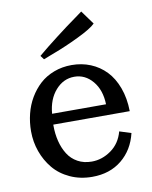

<svg xmlns="http://www.w3.org/2000/svg" viewBox="-88 -852 739 931"><g transform="rotate(-10 281.0 -386.5)"><path d="M36.1 0ZM151.4 -321.8H417Q415 -392.6 378.2 -436.3Q341.3 -480 288.1 -480Q234.4 -480 195.8 -436.3Q157.2 -392.6 151.4 -321.8ZM36.1 -255.4Q36.1 -299.3 46.4 -340.8Q56.6 -382.3 77.6 -418Q98.6 -453.6 127.9 -480.5Q157.2 -507.3 197.8 -522.7Q238.3 -538.1 285.2 -538.1Q335 -538.1 377.9 -520.5Q420.9 -502.9 453.1 -469.5Q485.4 -436 504.4 -384.5Q523.4 -333 524.4 -269H147.9V-265.1Q147.9 -223.1 157 -187Q166 -150.9 184.1 -122.1Q202.1 -93.3 232.2 -76.7Q262.2 -60.1 301.3 -60.1Q352.1 -60.1 396.7 -91.8Q441.4 -123.5 457 -181.2L514.2 -163.1Q495.1 -82.5 436.5 -34.7Q377.9 13.2 291 13.2Q231.4 13.2 182.1 -9.5Q132.8 -32.2 101.3 -70.3Q69.8 -108.4 53 -156Q36.1 -203.6 36.1 -255.4ZM425.8 -717.8Q404.3 -695.8 337.4 -663.6Q270.5 -631.3 214.4 -610.4L158.7 -588.9L144.5 -607.9Q184.1 -641.6 241.9 -686Q299.8 -730.5 338.4 -757.8L376.5 -785.6Z"/></g></svg>

Font: Trocchi
Style: Regular
Weight: 400
Designer: vernon adams
Version: Version 1.0; ttfautohint (v0.8) -l 6 -r 50 -G 100